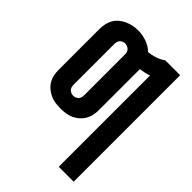

<svg xmlns="http://www.w3.org/2000/svg" viewBox="-218 -626 937 937"><g transform="rotate(45 250.0 -157.5)"><path d="M366 215V-415Q352 -410 338 -407Q324 -404 309 -402Q309 -402 309 -401.5Q309 -401 309 -400V-120Q309 -102 305.5 -84.5Q302 -67 293 -51.5Q284 -36 270.5 -24Q257 -12 240.5 -4.5Q224 3 206 5.5Q188 8 170 8Q152 8 134.5 5.5Q117 3 100.5 -4.5Q84 -12 70 -24Q56 -36 47 -51.5Q38 -67 34.5 -84.5Q31 -102 31 -120V-400Q31 -418 34.5 -435.5Q38 -453 47 -469Q56 -485 70 -496.5Q84 -508 100.5 -515.5Q117 -523 134.5 -526.5Q152 -530 170 -530Q185 -530 199.5 -527.5Q214 -525 228 -520Q242 -515 255 -507.5Q268 -500 278 -489Q302 -491 324.5 -498.5Q347 -506 366 -520H469V215ZM170 -80Q178 -80 185.5 -83Q193 -86 198 -91.5Q203 -97 205 -104.5Q207 -112 207 -120V-400Q207 -408 205 -415.5Q203 -423 197.5 -428.5Q192 -434 184.5 -437Q177 -440 170 -440Q162 -440 155 -437Q148 -434 143 -428.5Q138 -423 136 -415.5Q134 -408 134 -400V-120Q134 -112 136 -104.5Q138 -97 143 -91.5Q148 -86 155.5 -83Q163 -80 170 -80Z"/></g></svg>

Font: Zed Mono
Style: Bold
Weight: 700
Monospace: yes
Designer: Belleve Invis
Foundry: Belleve Invis
Version: Version 1.0.0; ttfautohint (v1.8.4)